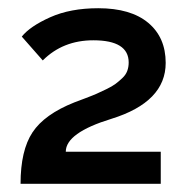

<svg xmlns="http://www.w3.org/2000/svg" viewBox="-20 -836 456 467"><path d="M371 -389H30Q30 -470 59 -514Q88 -558 161 -587Q169 -590 187.5 -597Q206 -604 215 -608Q224 -612 238.5 -619Q253 -626 261 -632Q269 -638 277.5 -646Q286 -654 289.5 -663.5Q293 -673 293 -684Q293 -738 207 -738Q133 -738 84 -689L33 -747Q53 -772 102 -794Q151 -816 219 -816Q298 -816 340.5 -780.5Q383 -745 383 -683Q383 -588 251 -547Q140 -513 140 -467H371Z"/></svg>

Font: Raleway
Style: Bold
Weight: 700
Designer: Matt McInerney, Pablo Impallari, Rodrigo Fuenzalida
Foundry: Matt McInerney, Pablo Impallari, Rodrigo Fuenzalida
Version: Version 3.000